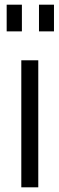

<svg xmlns="http://www.w3.org/2000/svg" viewBox="-20 -800 254 820"><path d="M71 0V-542.5H143.5V0ZM8.5 -666V-780H73.5V-666ZM146.5 -666V-780H210.5V-666Z"/></svg>

Font: Mohave Light
Style: Regular
Weight: 400
Version: Version 2.003